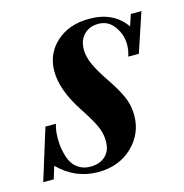

<svg xmlns="http://www.w3.org/2000/svg" viewBox="-140 -771 844 880"><g transform="rotate(-15 282.0 -331.5)"><path d="M219.7 13.2Q111.3 13.2 31.7 -66.9L13.2 -7.3H-36.6L39.1 -251H88.9Q79.6 -221.7 79.6 -186Q79.6 -165.5 81.5 -146.7Q83.5 -127.9 90.3 -103.8Q97.2 -79.6 108.6 -62Q120.1 -44.4 141.6 -32.2Q163.1 -20 191.9 -20Q235.8 -20 262.7 -44.7Q289.6 -69.3 289.6 -115.2Q289.6 -153.8 272.2 -190.4Q254.9 -227.1 217.3 -283.7Q144 -395 144 -484.4Q144 -567.9 204.1 -622.1Q264.2 -676.3 359.9 -676.3Q476.1 -676.3 532.7 -593.8L550.8 -648.4H601.1L539.1 -462.4H488.8Q498 -490.7 498 -517.6Q498 -564.5 470 -603.8Q441.9 -643.1 395 -643.1Q352.1 -643.1 326.2 -616.5Q300.3 -589.8 300.3 -546.4Q300.3 -511.2 317.9 -473.1Q335.4 -435.1 369.6 -384.8Q407.2 -329.6 426.5 -287.1Q445.8 -244.6 445.8 -196.3Q445.8 -108.4 382.1 -47.6Q318.4 13.2 219.7 13.2Z"/></g></svg>

Font: Elstob Grade
Style: Italic
Weight: 400
Italic angle: -20°
Designer: Peter S. Baker
Version: Version 1.015